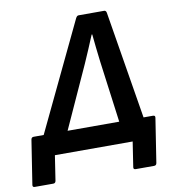

<svg xmlns="http://www.w3.org/2000/svg" viewBox="-136 -730 840 941"><g transform="rotate(-10 284.0 -259.5)"><path d="M592 -107Q604 -107 602 -95L568 124Q566 136 555 136H463Q451 136 453 124L472 0H85L66 124Q64 136 53 136H-39Q-51 136 -49 124L-15 -95Q-13 -107 -2 -107H48L304 -643Q310 -655 318 -655H445Q455 -655 457 -643L545 -107ZM307 -415 167 -107H424L383 -415Q379 -450 375 -483.5Q371 -517 368 -551H365Q351 -516 336.5 -483Q322 -450 307 -415Z"/></g></svg>

Font: Sofia Sans
Style: Bold Italic
Weight: 700
Italic angle: -9°
Designer: Botio Nikoltchev, Ani Petrova
Foundry: lettersoup
Version: Version 4.101; ttfautohint (v1.8.4.7-5d5b)